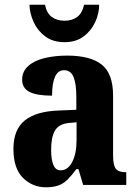

<svg xmlns="http://www.w3.org/2000/svg" viewBox="-20 -785 581 815"><path d="M175 10Q118 10 77.5 -30Q37 -70 37 -153Q37 -235 85.5 -274Q134 -313 232 -316L304 -319V-374Q304 -430 292 -458.5Q280 -487 252 -487Q226 -487 213.5 -459Q201 -431 201 -379Q136 -379 105 -395Q74 -411 74 -447Q74 -482 100 -505Q126 -528 169.5 -538.5Q213 -549 265 -549Q363 -549 411.5 -511Q460 -473 460 -379V-125Q460 -84 471.5 -69Q483 -54 513 -54H516V0H333L313 -67H304Q284 -40 267 -23Q250 -6 228.5 2Q207 10 175 10ZM237 -62Q268 -62 286.5 -97.5Q305 -133 305 -191V-266L273 -263Q230 -259 213.5 -231Q197 -203 197 -149Q197 -108 206.5 -85Q216 -62 237 -62ZM254 -606Q205 -606 172.5 -630Q140 -654 123 -691Q106 -728 105 -765H171Q178 -729 200 -713Q222 -697 254 -697Q286 -697 307.5 -713Q329 -729 337 -765H401Q401 -728 384 -691Q367 -654 334.5 -630Q302 -606 254 -606Z"/></svg>

Font: Noto Serif Hebrew Condensed ExtraBold
Style: Regular
Weight: 800
Width: 3
Designer: Monotype Design Team
Foundry: Monotype Imaging Inc.
Version: Version 2.004; ttfautohint (v1.8.4.7-5d5b)